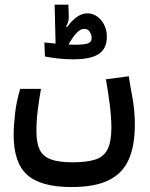

<svg xmlns="http://www.w3.org/2000/svg" viewBox="-20 -608 626 803"><path d="M279.3 174.3Q151.4 174.3 94.2 123.8Q37.1 73.2 37.1 -43.9Q37.1 -83 43.2 -135Q49.3 -187 64.5 -236.3H151.4Q143.1 -189.5 137.7 -145.5Q132.3 -101.6 132.3 -59.6Q132.3 -10.7 145.8 17.6Q159.2 45.9 192.1 58.3Q225.1 70.8 283.2 70.8Q343.3 70.8 378.9 59.1Q414.6 47.4 430.2 15.9Q445.8 -15.6 445.8 -74.2Q445.8 -118.2 438.7 -173.1Q431.6 -228 422.9 -276.4L518.6 -289.1Q524.9 -247.1 534.7 -195.3Q543.9 -143.1 543.9 -85.9Q543.9 1 518.6 58.8Q493.2 116.7 435.1 145.5Q377 174.3 279.3 174.3ZM286.6 -359.9Q252.9 -359.9 221.9 -363.5Q190.9 -367.2 168 -371.6L165.5 -430.2Q173.3 -429.7 185.8 -428.5Q198.2 -427.2 212.4 -425.8L208.5 -588.4H266.1L267.6 -537.6Q268.1 -516.1 256.3 -498L260.7 -495.1Q280.3 -522 301.5 -537.1Q322.8 -552.2 345.2 -552.2Q378.4 -552.2 402.6 -523.9Q426.8 -495.6 426.8 -453.1Q426.8 -404.8 393.1 -382.3Q359.4 -359.9 286.6 -359.9ZM266.6 -421.9Q281.7 -420.9 291 -420.9Q332 -420.9 347.7 -426.5Q363.3 -432.1 363.3 -448.7Q363.3 -463.9 355.2 -475.6Q347.2 -487.3 332.5 -487.3Q317.4 -487.3 301.8 -471.7Q286.1 -456.1 266.6 -421.9Z"/></svg>

Font: CaskaydiaMono NF
Style: Regular
Weight: 400
Designer: Aaron Bell
Foundry: Saja Typeworks
Version: Version 2111.001; ttfautohint (v1.8.4);Nerd Fonts 3.1.1